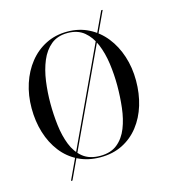

<svg xmlns="http://www.w3.org/2000/svg" viewBox="-132 -934 999 1137"><g transform="rotate(-15 367.0 -365.0)"><path d="M367.5 10Q291 10 231.5 -19.8Q172 -49.5 131 -102.5Q90 -155.5 68.5 -225.2Q47 -295 47 -375Q47 -455 69.8 -524.8Q92.5 -594.5 134.8 -647.5Q177 -700.5 236 -730.2Q295 -760 367.5 -760Q439.5 -760 498.5 -730.2Q557.5 -700.5 599.5 -647.5Q641.5 -594.5 664.2 -524.8Q687 -455 687 -375Q687 -295 665.8 -225.2Q644.5 -155.5 603.2 -102.5Q562 -49.5 502.8 -19.8Q443.5 10 367.5 10ZM367.5 -751.5Q306 -751.5 266 -718.8Q226 -686 203.2 -631.5Q180.5 -577 171.2 -510Q162 -443 162 -375Q162 -307 170 -240Q178 -173 199.5 -118.5Q221 -64 261.5 -31.2Q302 1.5 367.5 1.5Q432.5 1.5 473 -31.2Q513.5 -64 535 -118.5Q556.5 -173 564.2 -240Q572 -307 572 -375Q572 -443 562.8 -510Q553.5 -577 531 -631.5Q508.5 -686 468.8 -718.8Q429 -751.5 367.5 -751.5ZM595.5 -830H604.5L170 100H161Z"/></g></svg>

Font: Bodoni* 24pt
Style: Regular
Weight: 400
Version: Version 2.3